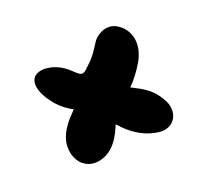

<svg xmlns="http://www.w3.org/2000/svg" viewBox="-82 -756 781 718"><g transform="rotate(15 308.5 -397.5)"><path d="M545.9 -322.3C566.4 -335 578.1 -354.5 578.1 -374V-381.8C575.2 -409.2 554.7 -430.7 530.3 -441.4C478.5 -465.8 444.3 -460 393.6 -453.1C399.4 -481.4 400.4 -514.6 397.5 -552.7C389.6 -630.9 337.9 -662.1 295.9 -661.1H288.1C241.2 -657.2 221.7 -607.4 224.6 -581.1C225.6 -568.4 225.6 -555.7 225.6 -542C225.6 -521.5 222.7 -502.9 217.8 -483.4C216.8 -474.6 213.9 -457 202.1 -454.1C194.3 -451.2 169.9 -456.1 162.1 -457C133.8 -460.9 101.6 -457 75.2 -442.4C52.7 -431.6 39.1 -411.1 39.1 -396.5C39.1 -391.6 40 -386.7 42 -381.8C53.7 -353.5 91.8 -335.9 118.2 -328.1C148.4 -317.4 179.7 -315.4 210.9 -319.3C204.1 -280.3 198.2 -236.3 213.9 -197.3C226.6 -166 256.8 -136.7 292 -133.8H298.8C329.1 -132.8 358.4 -155.3 373 -186.5C391.6 -224.6 384.8 -266.6 377 -305.7C435.5 -291 492.2 -292 545.9 -322.3Z"/></g></svg>

Font: Day Care
Style: Regular
Weight: 400
Designer: Noponies
Version: Version 1.000;PS 001.000;hotconv 1.0.88;makeotf.lib2.5.64775